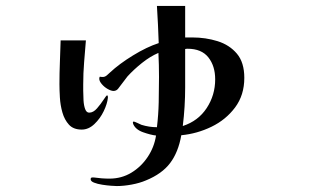

<svg xmlns="http://www.w3.org/2000/svg" viewBox="-20 -554 1040 646"><path d="M704 -287Q704 -234 675.5 -190.5Q647 -147 595 -130Q603 -195 603 -260Q603 -325 603 -389Q606 -390 611 -390Q658 -390 681 -361Q704 -332 704 -287ZM343 -225V-228Q343 -233 340 -233Q338 -233 328.5 -218.5Q319 -204 306.5 -189.5Q294 -175 280 -175Q271 -175 266.5 -187Q262 -199 261 -216.5Q260 -234 260 -249Q260 -264 260 -270Q260 -308 263 -344.5Q266 -381 269 -418H184Q183 -381 181.5 -344.5Q180 -308 180 -271Q180 -252 181.5 -226Q183 -200 190 -175.5Q197 -151 212 -134.5Q227 -118 255 -118Q278 -118 297.5 -136.5Q317 -155 329 -180Q341 -205 343 -225ZM802 -292Q802 -344 777 -373.5Q752 -403 712 -415.5Q672 -428 627 -428Q621 -428 615 -428Q609 -428 603 -428V-534H508Q512 -471 514 -409Q474 -396 427.5 -367.5Q381 -339 350 -310Q346 -306 339.5 -300.5Q333 -295 326 -295Q320 -295 316 -296Q314 -294 314 -289Q314 -281 322.5 -271Q331 -261 342.5 -254.5Q354 -248 362 -248Q371 -248 377 -255Q385 -265 393 -276Q401 -287 409 -297Q430 -320 457.5 -342Q485 -364 513 -376Q514 -356 514.5 -335.5Q515 -315 515 -295Q515 -253 514 -210Q513 -167 508 -126Q495 -126 482 -128Q469 -130 456 -134Q452 -136 442 -140.5Q432 -145 430 -145Q427 -145 427 -142Q427 -141 427.5 -140Q428 -139 428 -137Q436 -118 461.5 -109Q487 -100 505 -98Q499 -59 477 -26Q455 7 422 27Q389 47 348 47Q335 47 322 46Q309 45 295 43Q294 43 293 43Q292 43 291 43Q285 43 285 49Q285 56 296.5 60.5Q308 65 324 67.5Q340 70 354 71Q368 72 373 72Q396 72 423 67Q450 62 471 53Q525 31 552.5 -5.5Q580 -42 590 -99Q643 -104 691.5 -127.5Q740 -151 771 -192.5Q802 -234 802 -292Z"/></svg>

Font: UoqMunThenKhung
Style: Regular
Weight: 400
Designer: Font-Kai, 金井和夫, 宇文滿月
Foundry: Kazuo Kanai, Moonlit Owen
Version: Version 1.197